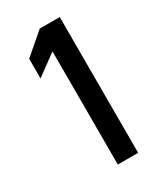

<svg xmlns="http://www.w3.org/2000/svg" viewBox="-118 -848 424 507"><g transform="rotate(-30 93.5 -595.0)"><path d="M26 -687 89 -733V-388H151V-802H90L26 -747Z"/></g></svg>

Font: Charger Sport
Style: Df
Weight: 400
Designer: Jasper
Foundry: Cannot Into Space Fonts
Version: Version 1.1